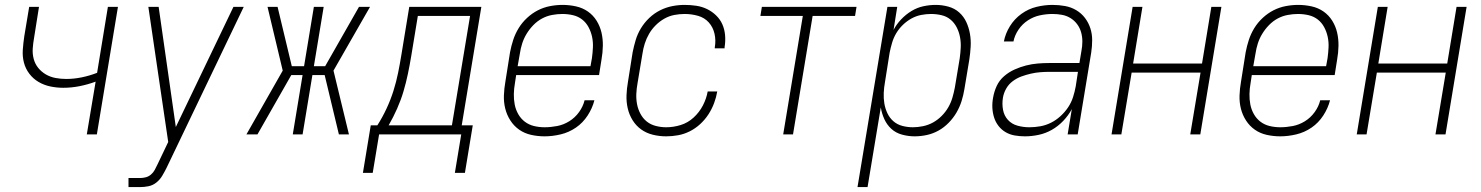

<svg xmlns="http://www.w3.org/2000/svg" viewBox="-20 -548 6040 783"><path d="M334 0 370 -215Q337 -203 304 -196.5Q271 -190 238 -190Q211 -190 185 -195.5Q159 -201 137 -214Q115 -227 99.5 -247.5Q84 -268 77.5 -293Q71 -318 73 -345.5Q75 -373 79 -400L99 -520H139L119 -394Q115 -372 113.5 -350Q112 -328 117.5 -307.5Q123 -287 136 -271Q149 -255 167 -244.5Q185 -234 206.5 -230Q228 -226 250 -226Q281 -226 313 -232.5Q345 -239 376 -251L420 -520H461L375 0Z M504 215V178H551Q563 178 574.5 175Q586 172 595.5 164Q605 156 611 145Q617 134 622 123V122H623Q623 122 623 121.5Q623 121 623 121L666 31Q646 -106 625.5 -244Q605 -382 585 -520H627L697 -30L932 -520H974L659 137Q651 153 641.5 169Q632 185 617.5 196.5Q603 208 585.5 211.5Q568 215 551 215Z M985 0 1133 -260 1071 -520H1112L1170 -278H1220L1260 -520H1300L1260 -278H1306L1444 -520H1489L1340 -260L1403 0H1362L1304 -242H1254L1214 0H1174L1214 -242H1168L1030 0Z M1835 157 1861 0H1526L1500 157H1460L1492 -37H1519Q1540 -70 1556.5 -105.5Q1573 -141 1584.5 -177.5Q1596 -214 1603.5 -251Q1611 -288 1617 -325L1649 -520H1943L1863 -37H1908L1876 157ZM1823 -37 1897 -483H1684L1657 -319Q1651 -283 1643.5 -247Q1636 -211 1625.5 -175.5Q1615 -140 1599.5 -105Q1584 -70 1565 -37Z M2201 8Q2173 8 2146 2Q2119 -4 2097.5 -19Q2076 -34 2061.5 -56.5Q2047 -79 2040.5 -105Q2034 -131 2035 -159Q2036 -187 2041 -215L2060 -335Q2065 -361 2073 -385.5Q2081 -410 2095 -433Q2109 -456 2129.5 -475Q2150 -494 2173.5 -506Q2197 -518 2223 -523Q2249 -528 2274 -528Q2302 -528 2329 -522Q2356 -516 2377.5 -501Q2399 -486 2413 -463.5Q2427 -441 2433 -415Q2439 -389 2438.5 -361Q2438 -333 2433 -305L2423 -242H2085L2080 -209Q2076 -187 2075.5 -165Q2075 -143 2079 -122Q2083 -101 2093.5 -82.5Q2104 -64 2120.5 -51.5Q2137 -39 2158 -34Q2179 -29 2201 -29Q2226 -29 2252 -34Q2278 -39 2301.5 -53.5Q2325 -68 2341.5 -91Q2358 -114 2364 -139H2404Q2396 -107 2376.5 -77Q2357 -47 2328.5 -27.5Q2300 -8 2266.5 0Q2233 8 2201 8ZM2091 -278H2388L2394 -311Q2397 -333 2398 -355Q2399 -377 2394.5 -398Q2390 -419 2380 -437.5Q2370 -456 2354 -468.5Q2338 -481 2317 -486Q2296 -491 2273 -491Q2253 -491 2231.5 -487Q2210 -483 2190.5 -472.5Q2171 -462 2155 -445.5Q2139 -429 2127.5 -410Q2116 -391 2109.5 -370.5Q2103 -350 2100 -329Z M2697 8Q2669 8 2642.5 1.5Q2616 -5 2595 -20Q2574 -35 2560 -57.5Q2546 -80 2540 -106Q2534 -132 2535 -159.5Q2536 -187 2541 -215L2560 -335Q2565 -360 2572.5 -385Q2580 -410 2594 -433Q2608 -456 2628 -475Q2648 -494 2672 -506Q2696 -518 2721.5 -523Q2747 -528 2772 -528Q2796 -528 2819.5 -524.5Q2843 -521 2863.5 -511Q2884 -501 2900.5 -485Q2917 -469 2926 -448.5Q2935 -428 2937 -404Q2939 -380 2935 -356Q2935 -355 2935 -353.5Q2935 -352 2935 -351H2895Q2895 -352 2895 -353Q2895 -354 2895 -355Q2900 -383 2894 -410Q2888 -437 2870.5 -456.5Q2853 -476 2826.5 -483.5Q2800 -491 2772 -491Q2751 -491 2730 -487Q2709 -483 2689.5 -472Q2670 -461 2654 -445Q2638 -429 2627 -410Q2616 -391 2609.5 -370.5Q2603 -350 2600 -329L2580 -209Q2576 -187 2575 -165.5Q2574 -144 2578 -123Q2582 -102 2592 -83.5Q2602 -65 2617.5 -52.5Q2633 -40 2654 -34.5Q2675 -29 2697 -29Q2726 -29 2755.5 -38Q2785 -47 2808.5 -68.5Q2832 -90 2846.5 -118Q2861 -146 2866 -175H2905Q2901 -151 2892 -127Q2883 -103 2869 -81.5Q2855 -60 2835.5 -42Q2816 -24 2793 -12.5Q2770 -1 2745.5 3.5Q2721 8 2697 8Z M3174 0 3254 -483H3081L3087 -520H3473L3467 -483H3294L3214 0Z M3477 215 3599 -520H3639L3624 -426Q3636 -449 3655 -469Q3674 -489 3697 -503Q3720 -517 3745.5 -522.5Q3771 -528 3796 -528Q3822 -528 3847.5 -521Q3873 -514 3891.5 -497.5Q3910 -481 3920.5 -458.5Q3931 -436 3935.5 -410.5Q3940 -385 3938.5 -358Q3937 -331 3933 -305L3913 -185Q3909 -160 3901.5 -136Q3894 -112 3881 -89.5Q3868 -67 3849 -47.5Q3830 -28 3807.5 -15.5Q3785 -3 3760 2.5Q3735 8 3710 8Q3684 8 3658.5 1Q3633 -6 3615 -22.5Q3597 -39 3586.5 -62Q3576 -85 3572 -110L3518 215ZM3703 -29Q3723 -29 3744.5 -33.5Q3766 -38 3785 -48.5Q3804 -59 3820 -75Q3836 -91 3847 -110Q3858 -129 3864 -149.5Q3870 -170 3874 -191L3894 -311Q3897 -333 3898 -354.5Q3899 -376 3895 -397Q3891 -418 3881.5 -436.5Q3872 -455 3856.5 -468Q3841 -481 3820 -486Q3799 -491 3777 -491Q3757 -491 3736.5 -487Q3716 -483 3697 -472.5Q3678 -462 3662 -446.5Q3646 -431 3635 -412.5Q3624 -394 3618 -373.5Q3612 -353 3608 -333L3589 -213Q3585 -191 3584 -169Q3583 -147 3586.5 -126Q3590 -105 3599 -86Q3608 -67 3623.5 -53.5Q3639 -40 3660 -34.5Q3681 -29 3703 -29Z M4160 8Q4139 8 4118.5 4.5Q4098 1 4081 -9Q4064 -19 4052 -34.5Q4040 -50 4034 -69Q4028 -88 4027 -108.5Q4026 -129 4030 -150Q4034 -174 4044.5 -197Q4055 -220 4074.5 -237Q4094 -254 4117.5 -264.5Q4141 -275 4164.5 -281Q4188 -287 4212 -289Q4236 -291 4260 -291H4382L4390 -339Q4394 -359 4394 -378.5Q4394 -398 4389 -416Q4384 -434 4373 -449Q4362 -464 4346 -474Q4330 -484 4311 -487.5Q4292 -491 4272 -491Q4247 -491 4221 -485.5Q4195 -480 4172 -465Q4149 -450 4133.5 -427Q4118 -404 4113 -379H4074Q4080 -411 4098.5 -441Q4117 -471 4145.5 -491.5Q4174 -512 4207 -520Q4240 -528 4272 -528Q4298 -528 4323 -523.5Q4348 -519 4369 -506.5Q4390 -494 4404.5 -475Q4419 -456 4426.5 -433Q4434 -410 4434 -384.5Q4434 -359 4430 -333L4375 0H4334L4351 -103Q4337 -77 4316 -55Q4295 -33 4269.5 -18.5Q4244 -4 4215.5 2Q4187 8 4160 8ZM4178 -29Q4200 -29 4222.5 -33Q4245 -37 4266 -47.5Q4287 -58 4305 -74.5Q4323 -91 4336 -110.5Q4349 -130 4356 -152Q4363 -174 4367 -196L4376 -255H4260Q4241 -255 4222 -253.5Q4203 -252 4183.5 -247.5Q4164 -243 4145 -236Q4126 -229 4109.5 -216.5Q4093 -204 4083 -186Q4073 -168 4070 -149Q4066 -124 4070.5 -100Q4075 -76 4090.5 -59Q4106 -42 4129.5 -35.5Q4153 -29 4178 -29Z M4513 0 4599 -520H4639L4601 -289H4882L4920 -520H4961L4875 0H4834L4876 -252H4595L4553 0Z M5201 8Q5173 8 5146 2Q5119 -4 5097.5 -19Q5076 -34 5061.5 -56.5Q5047 -79 5040.5 -105Q5034 -131 5035 -159Q5036 -187 5041 -215L5060 -335Q5065 -361 5073 -385.5Q5081 -410 5095 -433Q5109 -456 5129.5 -475Q5150 -494 5173.5 -506Q5197 -518 5223 -523Q5249 -528 5274 -528Q5302 -528 5329 -522Q5356 -516 5377.5 -501Q5399 -486 5413 -463.5Q5427 -441 5433 -415Q5439 -389 5438.5 -361Q5438 -333 5433 -305L5423 -242H5085L5080 -209Q5076 -187 5075.5 -165Q5075 -143 5079 -122Q5083 -101 5093.5 -82.5Q5104 -64 5120.5 -51.5Q5137 -39 5158 -34Q5179 -29 5201 -29Q5226 -29 5252 -34Q5278 -39 5301.5 -53.5Q5325 -68 5341.5 -91Q5358 -114 5364 -139H5404Q5396 -107 5376.5 -77Q5357 -47 5328.5 -27.5Q5300 -8 5266.5 0Q5233 8 5201 8ZM5091 -278H5388L5394 -311Q5397 -333 5398 -355Q5399 -377 5394.5 -398Q5390 -419 5380 -437.5Q5370 -456 5354 -468.5Q5338 -481 5317 -486Q5296 -491 5273 -491Q5253 -491 5231.5 -487Q5210 -483 5190.5 -472.5Q5171 -462 5155 -445.5Q5139 -429 5127.5 -410Q5116 -391 5109.5 -370.5Q5103 -350 5100 -329Z M5513 0 5599 -520H5639L5601 -289H5882L5920 -520H5961L5875 0H5834L5876 -252H5595L5553 0Z"/></svg>

Font: Iosevka SS04 XLt Obl
Style: Regular
Weight: 200
Italic angle: -9°
Monospace: yes
Designer: Belleve Invis
Foundry: Belleve Invis
Version: Version 19.0.0; ttfautohint (v1.8.4)